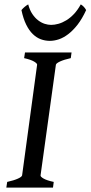

<svg xmlns="http://www.w3.org/2000/svg" viewBox="-20 -854 412 874"><path d="M302.2 -589.4Q271.5 -582.5 253.4 -574.2Q235.4 -565.9 234.4 -559.1L164.6 -55.7Q163.6 -49.8 178.2 -41.3Q192.9 -32.7 224.6 -25.9L221.2 0H8.8L12.7 -25.9Q43.5 -32.7 61.3 -40.8Q79.1 -48.8 80.6 -55.7L148.9 -559.1Q149.9 -564.9 135.3 -573.7Q120.6 -582.5 89.8 -589.4L93.8 -615.2H305.7ZM372.1 -808.1Q354 -768.6 333.3 -741.9Q312.5 -715.3 290.8 -698.7Q269 -682.1 247.8 -675Q226.6 -668 207 -668Q185.5 -668 165.8 -675.3Q146 -682.6 129.2 -699Q112.3 -715.3 99.1 -742.2Q85.9 -769 77.6 -808.1Q84.5 -816.4 92.8 -823.2Q101.1 -830.1 108.4 -834Q115.2 -808.1 127.2 -790.3Q139.2 -772.5 153.6 -761.5Q168 -750.5 183.3 -745.6Q198.7 -740.7 212.9 -740.7Q228 -740.7 245.8 -745.6Q263.7 -750.5 281.7 -761.5Q299.8 -772.5 316.7 -790.3Q333.5 -808.1 347.7 -834Q354.5 -830.1 360.8 -823.7Q367.2 -817.4 372.1 -808.1Z"/></svg>

Font: Gentium Book Basic
Style: Italic
Weight: 400
Italic angle: -8°
Designer: J. Victor Gaultney and Annie Olsen
Foundry: SIL International
Version: Version 1.102; 2013; Maintenance release